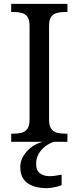

<svg xmlns="http://www.w3.org/2000/svg" viewBox="-20 -734 407 994"><path d="M38 0V-42H51Q74 -42 92.5 -47Q111 -52 122 -67.5Q133 -83 133 -114V-600Q133 -632 122 -647Q111 -662 92.5 -667Q74 -672 51 -672H38V-714H329V-672H316Q294 -672 275 -667Q256 -662 245 -647Q234 -632 234 -600V-114Q234 -83 245 -67.5Q256 -52 275 -47Q294 -42 316 -42H329V0ZM222 240Q158 240 121.5 213.5Q85 187 85 130Q85 99 102 72Q119 45 145.5 26Q172 7 203 0H260Q239 6 217.5 21.5Q196 37 181.5 60Q167 83 167 115Q167 148 186.5 163Q206 178 236 178Q250 178 265.5 176Q281 174 299 170V224Q289 229 275 232.5Q261 236 247 238Q233 240 222 240Z"/></svg>

Font: Noto Serif Lao
Style: Regular
Weight: 400
Designer: Monotype Design Team
Foundry: Monotype Imaging Inc.
Version: Version 2.003